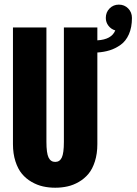

<svg xmlns="http://www.w3.org/2000/svg" viewBox="-20 -822 606 852"><path d="M37.5 -182.5V-700H186V-193Q186 -142.5 195.5 -123Q205 -103.5 225 -103.5Q245 -103.5 254.2 -122.8Q263.5 -142 263.5 -192.5V-700H412V-643Q475 -646.5 491.5 -687Q473 -692.5 461.2 -707.8Q449.5 -723 449.5 -742.5Q449.5 -767.5 466.2 -784.5Q483 -801.5 507.5 -801.5Q532 -801.5 548.8 -784.5Q565.5 -767.5 565.5 -742.5Q565.5 -700.5 552 -670Q538.5 -639.5 515.2 -623Q492 -606.5 467 -598.8Q442 -591 412 -589V-182.5Q412 -140 401.2 -106Q390.5 -72 372.5 -50.5Q354.5 -29 330 -14.8Q305.5 -0.5 279.5 5.2Q253.5 11 225 11Q196.5 11 170.8 5.2Q145 -0.5 120.2 -14.8Q95.5 -29 77.5 -50.5Q59.5 -72 48.5 -106Q37.5 -140 37.5 -182.5Z"/></svg>

Font: League Mono Condensed
Style: Bold
Weight: 700
Width: 1
Designer: Tyler Finck
Foundry: The League of Moveable Type / Tyler Finck
Version: Version 2.210